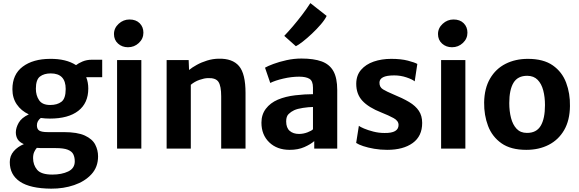

<svg xmlns="http://www.w3.org/2000/svg" viewBox="-20 -934 3640 1207"><path d="M293.5 -188.5Q264 -188.5 236.5 -192.5Q212 -173.5 212 -146.5Q212 -122 227.2 -112.8Q242.5 -103.5 280 -103.5H380.5Q466.5 -103.5 513.5 -81.8Q560.5 -60 578.5 -25.2Q596.5 9.5 596.5 49Q596.5 116 555 161.2Q513.5 206.5 446.2 229.5Q379 252.5 301.5 252Q170 251 105.8 208Q41.5 165 41.5 85Q41.5 45.5 66.2 16.8Q91 -12 130 -28Q103 -39.5 91.2 -58.2Q79.5 -77 79.5 -102.5Q80 -131 97.5 -162.2Q115 -193.5 161 -215Q113 -237.5 85.5 -277.8Q58 -318 58 -373Q58 -466.5 122.8 -515Q187.5 -563.5 294.5 -564Q395.5 -565 458 -524.5Q473 -536.5 499 -547.5Q525 -558.5 557.5 -558.5H622.5V-448.5H522Q535 -416.5 535 -377.5Q535 -286 472.2 -237.2Q409.5 -188.5 293.5 -188.5ZM295.5 -274Q339.5 -274 366.2 -294.2Q393 -314.5 393 -374.5Q393 -472.5 299 -472.5Q257 -472.5 231.2 -452.8Q205.5 -433 205.5 -376Q205.5 -334 225.8 -304Q246 -274 295.5 -274ZM188 60Q188 102.5 213.2 133Q238.5 163.5 309 163.5Q368 163.5 409 143.8Q450 124 450 80.5Q450 55.5 441.2 36.8Q432.5 18 406.8 7.5Q381 -3 331 -3H238.5Q225 -3 211.5 -4.5Q202 6 195 21.5Q188 37 188 60Z M716 0V-556.5H868.5V0ZM784.5 -637Q747.5 -637 722 -660Q696.5 -683 696.5 -720Q696.5 -757.5 726 -784.5Q755.5 -811.5 794 -811.5Q834.5 -811.5 858 -788Q881.5 -764.5 881.5 -728.5Q881.5 -690.5 852.8 -663.8Q824 -637 784.5 -637Z M1027.5 0V-556.5H1166L1168.5 -494Q1187.5 -510 1217 -526.2Q1246.5 -542.5 1282.2 -553.5Q1318 -564.5 1354.5 -565Q1441.5 -567 1482.5 -518.8Q1523.5 -470.5 1523.5 -349.5V0H1370.5V-328Q1370.5 -393 1353.5 -419Q1336.5 -445 1287 -443Q1264.5 -442.5 1234.2 -432Q1204 -421.5 1179.5 -401V0Z M1801 8Q1721.5 8 1672.5 -39.2Q1623.5 -86.5 1623.5 -163Q1623.5 -213.5 1651.2 -250.2Q1679 -287 1726.5 -307.5Q1775.5 -328 1836.2 -335Q1897 -342 1947.5 -342V-383Q1947.5 -425.5 1925 -438.8Q1902.5 -452 1860.5 -452Q1813 -452 1761.2 -440Q1709.5 -428 1679 -412.5L1646 -508.5Q1662.5 -518.5 1698.8 -532Q1735 -545.5 1781.5 -555.8Q1828 -566 1875 -566Q1952 -566 2001.8 -548Q2051.5 -530 2075.8 -487Q2100 -444 2100 -368V0H1955.5V-47Q1933 -27 1893.5 -9.5Q1854 8 1801 8ZM1779 -171Q1779 -130.5 1801.2 -111.2Q1823.5 -92 1859.5 -92Q1887 -92 1913.5 -102.2Q1940 -112.5 1947.5 -121.5V-261.5Q1920 -261 1884.8 -255.8Q1849.5 -250.5 1829 -241Q1809.5 -232 1794.2 -217Q1779 -202 1779 -171ZM1840 -643.5 1767 -708.5Q1791.5 -734 1820.8 -768.2Q1850 -802.5 1878.8 -840.2Q1907.5 -878 1931 -914.5L2033.5 -834Q2022.5 -810.5 1997.2 -781Q1972 -751.5 1941.2 -722.5Q1910.5 -693.5 1882.8 -672Q1855 -650.5 1840 -643.5Z M2219 -35.5 2236 -143Q2244 -136.5 2268.5 -126Q2293 -115.5 2327 -106.8Q2361 -98 2397 -98Q2485.5 -96.5 2485.5 -148.5Q2485.5 -174.5 2454.5 -191.5Q2423.5 -208.5 2378 -226.5Q2296.5 -258.5 2257.8 -300.8Q2219 -343 2219.5 -408.5Q2220 -460.5 2249.8 -495Q2279.5 -529.5 2329.2 -546.8Q2379 -564 2439.5 -564Q2501 -564 2544 -552.8Q2587 -541.5 2603.5 -532L2587 -422.5Q2572.5 -435 2535.2 -447.5Q2498 -460 2458.5 -460Q2410 -460 2387.8 -448.2Q2365.5 -436.5 2365.5 -414.5Q2365 -386 2387.8 -372.2Q2410.5 -358.5 2451 -341.5Q2511 -317 2551.8 -292.8Q2592.5 -268.5 2613.2 -237.2Q2634 -206 2634 -161Q2634 -78 2574.5 -35Q2515 8 2414 8Q2371.5 8 2332.2 1.2Q2293 -5.5 2263.2 -15.5Q2233.5 -25.5 2219 -35.5Z M2753 0V-556.5H2905.5V0ZM2821.5 -637Q2784.5 -637 2759 -660Q2733.5 -683 2733.5 -720Q2733.5 -757.5 2763 -784.5Q2792.5 -811.5 2831 -811.5Q2871.5 -811.5 2895 -788Q2918.5 -764.5 2918.5 -728.5Q2918.5 -690.5 2889.8 -663.8Q2861 -637 2821.5 -637Z M3288.5 8Q3191 8 3132.5 -33.2Q3074 -74.5 3048.2 -142.2Q3022.5 -210 3023.5 -290Q3025 -379 3060.8 -440.2Q3096.5 -501.5 3158.2 -532.8Q3220 -564 3298.5 -564Q3396.5 -564 3455 -523Q3513.5 -482 3539 -414.2Q3564.5 -346.5 3563 -267Q3562 -177.5 3526.5 -116.2Q3491 -55 3429.5 -23.5Q3368 8 3288.5 8ZM3292.5 -98.5Q3352 -98 3379 -143Q3406 -188 3406 -273.5Q3406 -324 3395 -365.8Q3384 -407.5 3359.8 -432.2Q3335.5 -457 3295.5 -457.5Q3235 -458 3208.2 -413.8Q3181.5 -369.5 3181.5 -286Q3181.5 -235 3192.5 -192.5Q3203.5 -150 3227.8 -124.2Q3252 -98.5 3292.5 -98.5Z"/></svg>

Font: Merriweather Sans
Style: Bold
Weight: 700
Designer: Eben Sorkin
Foundry: Eben Sorkin
Version: Version 1.008; ttfautohint (v1.7.19-72a1) -l 8 -r 50 -G 200 